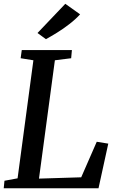

<svg xmlns="http://www.w3.org/2000/svg" viewBox="-20 -1012 629 1032"><path d="M0 0 4 -40.5 74.5 -53.5 159.5 -688 91 -699 97 -743H366.5L362.5 -699L275 -688L189.5 -52L416.5 -59L500 -250L562 -240L509.5 0ZM227 -801.5 181.5 -834.5 331 -991.5 410.5 -935Q386.5 -908.5 353.2 -882.8Q320 -857 286.2 -836.2Q252.5 -815.5 227 -801.5Z"/></svg>

Font: Merriweather 24pt Medium
Style: Italic
Weight: 500
Italic angle: -7.8°
Version: Version 2.101